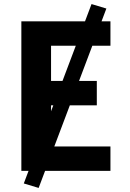

<svg xmlns="http://www.w3.org/2000/svg" viewBox="-20 -840 640 944"><path d="M85 0V-735H523V-615H231V-442H456V-322H231V-120H523V0ZM170 84 97 62 430 -820 503 -798Z"/></svg>

Font: Iosevka SS04 Heavy Extended
Style: Regular
Weight: 900
Width: 7
Monospace: yes
Designer: Belleve Invis
Foundry: Belleve Invis
Version: Version 19.0.0; ttfautohint (v1.8.4)